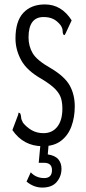

<svg xmlns="http://www.w3.org/2000/svg" viewBox="-20 -651 390 868"><path d="M173 10Q86 10 36 -63L62 -132L64 -142L71 -139Q75 -131 75.5 -120.5Q76 -110 84 -96Q101 -75 124 -62Q147 -49 177 -49Q216 -49 239 -78Q262 -107 262 -160Q262 -186 256 -206.5Q250 -227 230.5 -247.5Q211 -268 170 -293Q102 -331 76 -378.5Q50 -426 50 -477Q50 -555 85.5 -593Q121 -631 183 -631Q258 -631 304 -559L277 -501L272 -492L266 -495Q263 -503 263 -513Q263 -523 254 -537Q238 -557 220 -565.5Q202 -574 177 -574Q109 -574 109 -482Q109 -442 128 -410Q147 -378 209 -343Q273 -305 295.5 -264Q318 -223 318 -170Q318 -121 303 -80Q288 -39 256 -14.5Q224 10 173 10ZM171 197Q133 197 100 170L119 128Q143 154 180 154Q215 154 215 118Q215 85 179 85H155L163 0H200L196 47Q229 52 243.5 69Q258 86 258 112Q258 146 236.5 171.5Q215 197 171 197Z"/></svg>

Font: Inconsolata ExtraCondensed
Style: Regular
Weight: 400
Width: 2
Monospace: yes
Designer: Raph Levien, Cyreal, Brenton Simpson
Foundry: Raph Levien, Cyreal, Google
Version: Version 3.001; ttfautohint (v1.8.2.53-6de2)